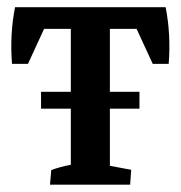

<svg xmlns="http://www.w3.org/2000/svg" viewBox="-20 -503 492 523"><path d="M116.2 0 119.6 -39.6Q140.6 -47.9 172.9 -54.2V-207H91.8V-252.9H172.9V-424.3H100.1L56.2 -329.1H12.7Q6.3 -409.2 21 -483.4H431.2Q445.8 -409.2 439.5 -329.1H396L352.1 -424.3H279.3V-252.9H359.9V-207H279.3V-51.3L337.4 -40.5L334.5 0Z"/></svg>

Font: Markazi Text SemiBold
Style: Regular
Weight: 600
Designer: Borna Izadpanah (Arabic designer), Fiona Ross (Arabic design director) and Florian Runge (Latin designer)
Foundry: Borna Izadpanah and Florian Runge
Version: Version 1.001; ttfautohint (v1.8.3)